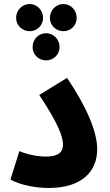

<svg xmlns="http://www.w3.org/2000/svg" viewBox="-20 -928 546 954"><path d="M128 -773C164 -773 194 -802 194 -839C194 -877 164 -908 128 -908C90 -908 60 -877 60 -839C60 -802 90 -773 128 -773ZM295 -773C332 -773 361 -802 361 -839C361 -877 332 -908 295 -908C258 -908 228 -877 228 -839C228 -802 258 -773 295 -773ZM209 -628C246 -628 276 -657 276 -694C276 -732 246 -763 209 -763C171 -763 142 -732 142 -694C142 -657 171 -628 209 -628ZM32 -36C85 -6 165 6 222 6C388 6 463 -77 463 -187C463 -270 413 -394 313 -541L175 -456C273 -309 293 -246 293 -209C293 -167 263 -150 207 -150C167 -150 118 -160 76 -177Z"/></svg>

Font: Noto Sans Arabic UI SemiCondensed Extra
Style: Regular
Weight: 800
Width: 4
Designer: Nadine Chahine - Monotype Design Team
Foundry: Monotype Imaging Inc.
Version: Version 1.900